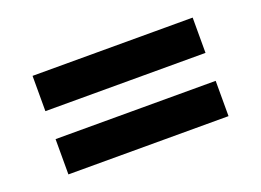

<svg xmlns="http://www.w3.org/2000/svg" viewBox="-58 -594 736 542"><g transform="rotate(-20 310.5 -323.0)"><path d="M70 -471H551V-365H70ZM70 -281H551V-175H70Z"/></g></svg>

Font: Noto Sans Bengali
Style: Bold
Weight: 700
Designer: Jelle Bosma - Monotype Design Team
Foundry: Monotype Imaging Inc.
Version: Version 2.003; ttfautohint (v1.8.4.7-5d5b)